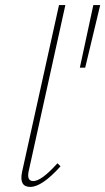

<svg xmlns="http://www.w3.org/2000/svg" viewBox="-20 -731 414 755"><path d="M99 4Q54 4 67 -56L212 -711H237L93 -59Q84 -19 111 -19Q143 -19 206 -89L218 -77Q145 4 99 4ZM315 -465H294L347 -711H374Z"/></svg>

Font: EauTestText Extralight
Style: Italic
Weight: 250
Italic angle: -12°
Designer: Christian Thalmann (Catharsis Fonts)
Version: Version 0.001;PS 000.001;hotconv 1.0.88;makeotf.lib2.5.64775